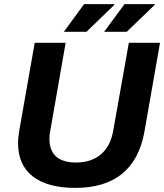

<svg xmlns="http://www.w3.org/2000/svg" viewBox="-20 -892 790 924"><path d="M481 -738.8 579.1 -872.1H724.1V-868.2L589.8 -738.8ZM287.1 -738.8 384.8 -872.1H529.8V-868.2L396 -738.8ZM341.8 12.2Q209.5 12.2 138.2 -42.7Q66.9 -97.7 66.9 -203.1Q66.9 -230.5 73.2 -266.1L147 -686H295.9L222.2 -264.2Q217.8 -244.6 217.8 -225.1Q217.8 -109.9 346.2 -109.9Q419.4 -109.9 465.8 -149.4Q512.2 -189 524.9 -263.2L600.1 -686H750L674.8 -256.8Q625.5 12.2 341.8 12.2Z"/></svg>

Font: Archivo
Style: Bold Italic
Weight: 700
Italic angle: -10°
Designer: Hector Gatti
Foundry: Omnibus-Type
Version: Version 2.001